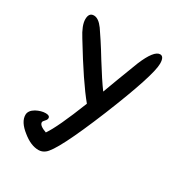

<svg xmlns="http://www.w3.org/2000/svg" viewBox="-142 -466 705 761"><g transform="rotate(30 210.5 -86.0)"><path d="M144 200Q109 200 71 169Q30 137 30 105Q30 85 54 71Q77 59 97 59Q116 59 116 71Q116 78 109 85Q101 93 101 98Q101 113 135 125Q165 82 219 -55Q165 -120 74 -270Q46 -314 46 -342Q46 -372 69 -372Q90 -372 112 -342Q123 -326 140.5 -299.5Q158 -273 181 -235Q225 -164 251 -129Q261 -157 276.5 -197.5Q292 -238 313 -293Q345 -370 373 -370Q391 -370 391 -337Q391 -283 301 -61Q209 164 173 190Q160 200 144 200Z"/></g></svg>

Font: Dongol
Style: Regular
Weight: 400
Designer: Abdo Mohamed and Ibrahim Hamdi
Foundry: Protype Foundry
Version: Version 1.000;hotconv 1.0.109;makeotfexe 2.5.65596